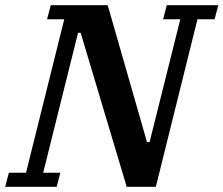

<svg xmlns="http://www.w3.org/2000/svg" viewBox="-50 -718 859 738"><path d="M-16 -54H50L197 -644H131L145 -698H364L515 -172H525L643 -644H577L591 -698H789L775 -644H709L549 0H437L260 -592H250L116 -54H182L168 0H-30Z"/></svg>

Font: IBM Plex Serif SmBld
Style: Italic
Weight: 600
Italic angle: -14°
Designer: Mike Abbink, Paul van der Laan, Pieter van Rosmalen
Foundry: Bold Monday
Version: Version 3.001